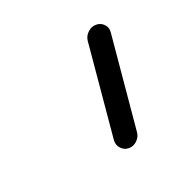

<svg xmlns="http://www.w3.org/2000/svg" viewBox="-49 -633 215 241"><g transform="rotate(-20 58.0 -512.0)"><path d="M101.5 -591.9Q107.8 -591.9 112 -587.4Q116.3 -583 115.6 -576.7L103.7 -447.8Q103.3 -441.5 98.5 -436.9Q93.7 -432.2 87.4 -432.2Q81.1 -432.2 76.9 -436.9Q72.6 -441.5 73 -447.8L84.8 -576.7Q85.6 -583 90.4 -587.4Q95.2 -591.9 101.5 -591.9Z"/></g></svg>

Font: 26F Galaxy Sans Ultra Light
Style: Italic
Weight: 200
Italic angle: -5°
Designer: C₂₉H₂₅N₃O₅
Version: Version 1.200